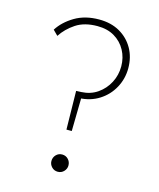

<svg xmlns="http://www.w3.org/2000/svg" viewBox="-109 -783 720 871"><g transform="rotate(15 251.5 -348.0)"><path d="M234 -185 231 -366 255 -367Q298 -369 330.5 -391.5Q363 -414 381.5 -449.5Q400 -485 400 -526Q400 -567 381.5 -601Q363 -635 329.5 -655Q296 -675 249 -675Q188 -675 148 -648.5Q108 -622 84 -585L61 -608Q87 -649 135 -677.5Q183 -706 249 -706Q305 -706 346 -682.5Q387 -659 410 -618.5Q433 -578 433 -526Q433 -477 410 -434.5Q387 -392 346 -366Q305 -340 252 -338L262 -353L259 -185ZM245 10Q228 10 216.5 -2Q205 -14 205 -30Q205 -47 216.5 -59Q228 -71 245 -71Q262 -71 273.5 -59Q285 -47 285 -30Q285 -14 273.5 -2Q262 10 245 10Z"/></g></svg>

Font: Outfit Thin
Style: Regular
Weight: 100
Designer: Rodrigo Fuenzalida
Foundry: fragTYPE
Version: Version 1.000